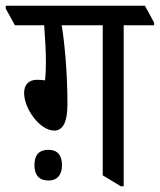

<svg xmlns="http://www.w3.org/2000/svg" viewBox="-57 -643 557 669"><path d="M132 -188C162 -188 178 -217 178 -281C178 -394 167 -502 158 -555H301V-32L364 6H374V-555H480V-564L448 -623H-37V-613L-5 -555H97C101 -499 103 -460 103 -426C103 -410 102 -380 100 -363C93 -364 83 -365 72 -365C43 -365 27 -348 27 -319C27 -264 82 -188 132 -188ZM112 -14C142 -14 159 -33 159 -68C159 -102 143 -121 112 -121C79 -121 63 -103 63 -68C63 -32 80 -14 112 -14Z"/></svg>

Font: Noto Serif Devanagari Condensed
Style: Regular
Weight: 400
Width: 3
Designer: Universal Thirst, Indian Type Foundry and the Monotype Design Team
Foundry: Monotype Imaging Inc.
Version: Version 2.004